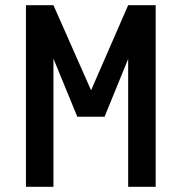

<svg xmlns="http://www.w3.org/2000/svg" viewBox="-20 -720 700 740"><path d="M80 0H186V-494L278 -270H383L474 -493V0H580V-700H474L331 -372L186 -700H80Z"/></svg>

Font: Uncut Plan8
Style: Regular
Weight: 400
Designer: Kasper Nordkvist
Foundry: UNCUT.wtf
Version: Version 1.002;Glyphs 3.1.2 (3151)